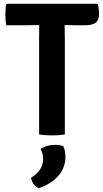

<svg xmlns="http://www.w3.org/2000/svg" viewBox="-20 -703 541 1004"><path d="M13 -571Q10 -586 9 -600.5Q8 -615 8 -626.5Q8 -638.5 9 -653.2Q10 -668 13 -683H491Q494.5 -672 496.2 -658Q498 -644 498 -631Q498 -598 480.5 -584.5Q463 -571 426 -571H379Q369 -571 349.5 -571.5Q330 -572 319 -572H184.5Q174 -572 154.2 -571.5Q134.5 -571 124 -571ZM184.5 -498Q184.5 -518.5 184.8 -534.8Q185 -551 185 -572V-627H318V-572Q318 -551 318.5 -534.8Q319 -518.5 319 -498V0Q302 3 284 4Q266 5 252 5Q237 5 219 4Q201 3 184.5 0ZM311 61.5Q322 84 322 118Q322 174 284.8 216.8Q247.5 259.5 183 281Q167.5 275.5 156.5 260.5Q145.5 245.5 142.5 226.5Q205.5 188 205.5 128.5Q205.5 115.5 202.2 101.8Q199 88 192.5 76Q223.5 54.5 268.5 54.5Q292.5 54.5 311 61.5Z"/></svg>

Font: Signika SemiBold
Style: Regular
Weight: 600
Designer: Anna Giedry
Foundry: Anna Giedry
Version: Version 2.001